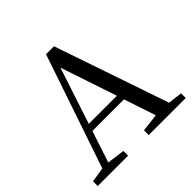

<svg xmlns="http://www.w3.org/2000/svg" viewBox="-183 -915 1092 1092"><g transform="rotate(-45 363.0 -369.0)"><path d="M222 -286 334 -626 448 -286ZM630 -48 394 -738H330L97 -52L8 -38V0H252V-38L145 -52L208 -243H462L526 -51L418 -38V0H716V-38Z"/></g></svg>

Font: Noto Serif SC Medium
Style: Regular
Weight: 500
Designer: Ryoko NISHIZUKA 西塚涼子 (kana & ideographs); Frank Grießhammer (Latin, Greek & Cyrillic); Wenlong ZHANG 张文龙 (bopomofo); San
Foundry: Adobe Systems Incorporated
Version: Version 1.001;PS 1.001;hotconv 16.6.54;makeotf.lib2.5.65590